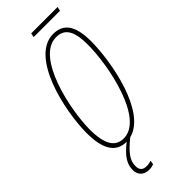

<svg xmlns="http://www.w3.org/2000/svg" viewBox="-327 -849 1099 1099"><g transform="rotate(-45 222.0 -300.0)"><path d="M208 -790H421L427 -815H213ZM160 10H161C91 65 71 104 71 150C71 188 96 215 140 215C157 215 168 211 177 208L181 184C170 187 157 190 144 190C113 190 98 175 98 146C97 101 121 65 194 6C360 -35 424 -372 424 -542C424 -671 380 -724 300 -724C114 -724 34 -370 34 -186C34 -52 78 10 160 10ZM163 -15C97 -15 61 -66 61 -188C61 -347 135 -699 298 -699C366 -699 397 -653 397 -540C397 -369 325 -15 163 -15Z"/></g></svg>

Font: Noto Sans ExtraCondensed Thin
Style: Italic
Weight: 100
Width: 2
Italic angle: -12°
Designer: Monotype Design Team
Foundry: Monotype Imaging Inc.
Version: Version 2.013